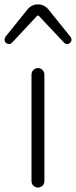

<svg xmlns="http://www.w3.org/2000/svg" viewBox="-40 -837 339 857"><path d="M100.6 -29.3V-503.9Q100.6 -515.6 108.9 -524.4Q117.2 -533.2 129.4 -533.2Q141.6 -533.2 149.9 -524.4Q158.2 -515.6 158.2 -503.9V-29.3Q158.2 -16.6 149.9 -8.3Q141.6 0 129.4 0Q117.2 0 108.9 -8.3Q100.6 -16.6 100.6 -29.3ZM-13.7 -645.5Q-19.5 -651.4 -19.5 -660.2Q-19.5 -667 -15.6 -672.9L82 -793.9Q100.6 -817.4 129.4 -817.4Q158.2 -817.4 176.8 -793.9L274.4 -672.9Q279.3 -667 279.3 -660.2Q279.3 -651.4 272.5 -645.5Q267.6 -640.6 259.8 -640.6Q259.8 -640.6 258.8 -640.6Q251 -640.6 246.1 -646.5L132.8 -766.6Q131.8 -767.6 129.9 -767.6Q127.9 -767.6 126 -766.6L13.7 -646.5Q7.8 -640.6 0 -640.6Q0 -640.6 -1 -640.6Q-7.8 -640.6 -13.7 -645.5Z"/></svg>

Font: irohamaru Light
Style: Regular
Weight: 200
Designer: [Source Han Sans]
Ryoko NISHIZUKA  (kana & ideographs); Paul D. Hunt (Latin, Greek & Cyrillic); Wenlong ZHANG  (bopomofo
Version: Version 1.01